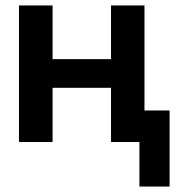

<svg xmlns="http://www.w3.org/2000/svg" viewBox="-20 -520 643 703"><path d="M49.5 -500H172.5V-303.5H386.5V-500H509V-115.5H601V163H490.5V0H386.5V-198.5H172.5V0H49.5Z"/></svg>

Font: Overused Grotesk SemiBold
Style: Regular
Weight: 610
Version: Version 0.004